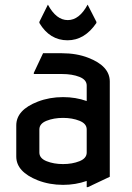

<svg xmlns="http://www.w3.org/2000/svg" viewBox="-20 -772 558 812"><path d="M444.3 -24.4 351.6 19.5H346.7V-6.8Q299.8 9.8 246.6 9.8Q189.5 9.8 140.1 -9.3Q48.8 -45.4 48.8 -109.9V-241.7Q48.8 -307.1 140.1 -342.3Q189.5 -361.3 246.6 -361.3Q300.3 -361.3 346.7 -344.7V-410.2Q346.7 -434.6 316.2 -446.8Q285.6 -459 241.7 -459H123V-463.9L162.1 -546.9H241.7Q303.7 -546.9 353 -527.8Q444.3 -492.7 444.3 -427.2ZM146.5 -127Q146.5 -102.5 177 -90.3Q207.5 -78.1 246.6 -78.1Q285.6 -78.1 316.2 -90.3Q346.7 -102.5 346.7 -127V-224.6Q346.7 -249 316.2 -261.2Q285.6 -273.4 246.6 -273.4Q207.5 -273.4 176.8 -261.2Q146.5 -249 146.5 -224.6ZM146.5 -674.8V-679.7L182.6 -752.4Q217.8 -687 266.6 -687Q315.4 -687 350.6 -752.4L387.7 -679.7V-674.8Q337.9 -601.6 265.6 -601.6Q190.4 -601.6 146.5 -674.8Z"/></svg>

Font: Nova Flat
Style: Book
Weight: 400
Version: Version 2.000